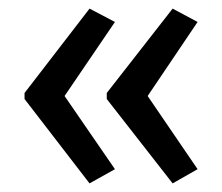

<svg xmlns="http://www.w3.org/2000/svg" viewBox="-20 -731 515 446"><path d="M37 -515V-501L188 -305L247 -338L130 -508L247 -680L188 -711ZM228 -515V-501L381 -305L439 -338L323 -508L439 -680L381 -711Z"/></svg>

Font: Noto Sans Khmer UI Condensed
Style: Regular
Weight: 400
Width: 3
Designer: Danh Hong and the Monotype Design Team
Foundry: Monotype Imaging Inc.
Version: Version 2.002